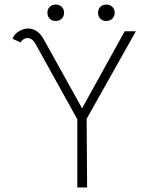

<svg xmlns="http://www.w3.org/2000/svg" viewBox="-20 -823 653 842"><path d="M100 -656Q92 -656 85 -652Q74 -645 70 -637L35 -653Q42 -674 65 -687Q85 -698 104 -698Q124 -698 142 -685.5Q160 -673 172 -650L340 -348L527 -686H576L360 -302L362 -1H319V-300L136 -630Q122 -656 100 -656ZM188 -767Q188 -783 198 -793Q208 -803 224 -803Q240 -803 250.5 -793Q261 -783 261 -767Q261 -751 250.5 -741Q240 -731 224 -731Q208 -731 198 -741Q188 -751 188 -767ZM410 -767Q410 -783 420 -793Q430 -803 446 -803Q462 -803 472.5 -793Q483 -783 483 -767Q483 -751 472.5 -741Q462 -731 446 -731Q430 -731 420 -741Q410 -751 410 -767Z"/></svg>

Font: Bellota Light
Style: Regular
Weight: 300
Designer: Kemie Guaida
Foundry: Kemie Guaida
Version: Version 4.001